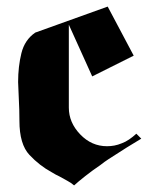

<svg xmlns="http://www.w3.org/2000/svg" viewBox="-20 -555 449 583"><path d="M189 -480V-228Q189 -183 223.5 -147Q258 -111 305 -111Q316 -111 327 -113Q338 -115 350 -120Q361 -124 372 -131.5Q383 -139 394 -149L409 -134Q392 -124 365.5 -107.5Q339 -91 310 -72Q304 -68 297.5 -63.5Q291 -59 285 -54Q260 -37 238.5 -20Q217 -3 205 8Q196 0 184.5 -6Q173 -12 161 -19L149 -25Q143 -28 137 -32Q100 -52 69.5 -84.5Q39 -117 39 -188Q39 -205 38.5 -222.5Q38 -240 37 -258Q37 -264 36.5 -270Q36 -276 36 -282Q36 -288 35.5 -294Q35 -300 35 -306Q35 -353 45 -393.5Q55 -434 87 -456L307 -535L386 -386L260 -323Z"/></svg>

Font: Fette UNZ Fraktur
Style: Regular
Weight: 900
Foundry: UNZ1 Extensions by Catfonts.de
Version: Version 0.000 2012 initial release